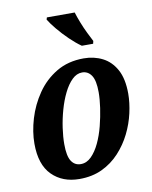

<svg xmlns="http://www.w3.org/2000/svg" viewBox="-86 -830 714 904"><g transform="rotate(-10 270.5 -378.0)"><path d="M221 10Q140 10 90 -40Q40 -90 40 -190Q40 -247 58.5 -309Q77 -371 114 -425Q151 -479 207 -512.5Q263 -546 338 -546Q387 -546 427.5 -525.5Q468 -505 492 -461Q516 -417 516 -346Q516 -303 505 -254Q494 -205 471 -158.5Q448 -112 412.5 -73.5Q377 -35 329.5 -12.5Q282 10 221 10ZM239 -58Q267 -58 289.5 -80.5Q312 -103 329 -139Q346 -175 357 -218Q368 -261 374 -302.5Q380 -344 380 -377Q380 -433 363.5 -457.5Q347 -482 319 -482Q293 -482 271 -460.5Q249 -439 231.5 -403.5Q214 -368 202 -325.5Q190 -283 184 -241Q178 -199 178 -164Q178 -107 194 -82.5Q210 -58 239 -58ZM340 -606Q314 -624 285.5 -651.5Q257 -679 233.5 -707.5Q210 -736 198 -756L201 -766H334Q341 -743 352 -715Q363 -687 375.5 -661.5Q388 -636 397 -619L394 -606Z"/></g></svg>

Font: Noto Serif Condensed
Style: Bold Italic
Weight: 700
Width: 3
Italic angle: -12°
Designer: Monotype Design Team
Foundry: Monotype Imaging Inc.
Version: Version 2.014